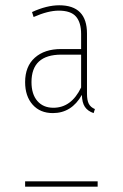

<svg xmlns="http://www.w3.org/2000/svg" viewBox="-20 -701 460 720"><path d="M209 -517.1H284.2V-573.2Q284.2 -616.7 264.9 -638.9Q245.6 -661.1 200.2 -661.1Q160.2 -661.1 106 -637.2L100.1 -655.8Q155.3 -681.2 202.1 -681.2Q306.2 -681.2 306.2 -575.2V-350.1Q306.2 -324.7 313 -311.8Q319.8 -298.8 335.9 -292L331.1 -276.9Q309.1 -284.2 298.3 -300.3Q287.6 -316.4 287.1 -345.2Q248.5 -276.9 178.2 -276.9Q130.4 -276.9 102.3 -308.6Q74.2 -340.3 74.2 -393.1Q74.2 -452.1 110.6 -484.6Q147 -517.1 209 -517.1ZM180.2 -296.9Q247.6 -296.9 284.2 -373V-496.1H210Q98.1 -496.1 98.1 -393.1Q98.1 -347.7 120.1 -322.3Q142.1 -296.9 180.2 -296.9ZM74.2 -21H346.2V-1H74.2Z"/></svg>

Font: Fira Sans Compressed Thin
Style: Regular
Weight: 100
Width: 1
Designer: Carrois Corporate & Edenspiekermann AG
Foundry: Carrois Corporate GbR & Edenspiekermann AG
Version: Version 4.203;PS 004.203;hotconv 1.0.88;makeotf.lib2.5.64775